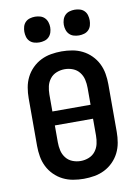

<svg xmlns="http://www.w3.org/2000/svg" viewBox="-97 -954 745 1030"><g transform="rotate(-10 275.0 -439.0)"><path d="M275 12Q246 12 217 7Q188 2 162 -11Q136 -24 115 -45Q94 -66 81 -92Q68 -118 63 -147Q58 -176 58 -205V-465Q58 -494 63 -523Q68 -552 81 -578Q94 -604 115 -625Q136 -646 162 -659Q188 -672 217 -677Q246 -682 275 -682Q304 -682 333 -677Q362 -672 388 -659Q414 -646 435 -625Q456 -604 469 -578Q482 -552 487 -523Q492 -494 492 -465V-205Q492 -176 487 -147Q482 -118 469 -92Q456 -66 435 -45Q414 -24 388 -11Q362 2 333 7Q304 12 275 12ZM379 -373V-465Q379 -488 374 -510Q369 -532 355 -550Q341 -568 319.5 -576.5Q298 -585 275 -585Q252 -585 230.5 -576.5Q209 -568 195 -550Q181 -532 176 -510Q171 -488 171 -465V-373ZM275 -85Q298 -85 319.5 -93.5Q341 -102 355 -120Q369 -138 374 -160Q379 -182 379 -205V-297H171V-205Q171 -182 176 -160Q181 -138 195 -120Q209 -102 230.5 -93.5Q252 -85 275 -85ZM383 -750Q369 -750 355 -754Q341 -758 331 -768Q321 -778 316.5 -792Q312 -806 312 -820Q312 -834 316.5 -848Q321 -862 331 -872Q341 -882 355 -886Q369 -890 383 -890Q397 -890 411 -886Q425 -882 435 -872Q445 -862 449 -848Q453 -834 453 -820Q453 -806 449 -792Q445 -778 435 -768Q425 -758 411 -754Q397 -750 383 -750ZM167 -750Q153 -750 139 -754Q125 -758 115 -768Q105 -778 101 -792Q97 -806 97 -820Q97 -834 101 -848Q105 -862 115 -872Q125 -882 139 -886Q153 -890 167 -890Q181 -890 195 -886Q209 -882 219 -872Q229 -862 233.5 -848Q238 -834 238 -820Q238 -806 233.5 -792Q229 -778 219 -768Q209 -758 195 -754Q181 -750 167 -750Z"/></g></svg>

Font: Lode
Style: Bold
Weight: 700
Monospace: yes
Designer: Belleve Invis
Foundry: Belleve Invis
Version: Version 29.2.0; ttfautohint (v1.8.3)